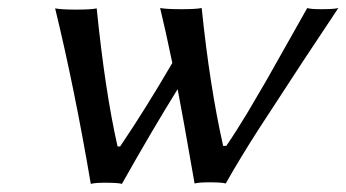

<svg xmlns="http://www.w3.org/2000/svg" viewBox="-20 -452 859 476"><path d="M205.1 3.9Q164.6 -234.4 116.7 -431.2Q132.3 -428.2 168.9 -428.2Q206.1 -428.2 219.7 -431.2Q240.7 -224.1 271.5 -88.9H277.8Q340.3 -181.2 407.2 -295.9Q390.6 -376 377 -432.1Q392.6 -429.2 429.2 -429.2Q466.3 -429.2 480 -432.1Q500 -237.8 533.2 -90.3H541Q564.5 -124.5 592.8 -171.4L640.6 -252.9L693.8 -347.2L741.7 -432.1Q750 -429.2 775.4 -429.2Q809.1 -429.2 818.8 -432.1L730 -298.3L620.1 -129.9Q577.1 -63 539.6 2.9Q531.2 0 499 0Q473.1 0 462.4 2.9Q432.6 -168.5 420.4 -231Q359.9 -133.8 282.2 3.9Q273.9 1 238.8 1Q215.8 1 205.1 3.9Z"/></svg>

Font: Linux Biolinum G
Style: Italic
Weight: 400
Italic angle: -12°
Designer: Philipp H. Poll
Foundry: Philipp H. Poll
Version: Version 0.5.1